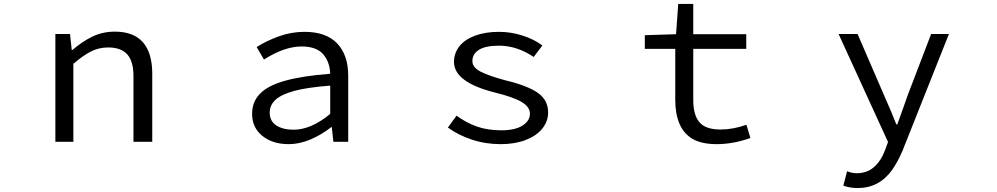

<svg xmlns="http://www.w3.org/2000/svg" viewBox="-20 -717 5040 971"><path d="M260 -545H334L343 -464H346Q397 -508 448.5 -532.5Q500 -557 561 -557Q656 -557 703 -503Q750 -449 750 -344V0H655V-332Q655 -407 623.5 -442Q592 -477 527 -477Q481 -477 441.5 -457.5Q402 -438 351 -394V0H260Z M1255 -141Q1255 -203 1295 -243Q1334 -284 1421 -308.5Q1508 -333 1650 -344Q1648 -404 1614 -443Q1580 -482 1505 -482Q1419 -482 1315 -416L1278 -479Q1328 -511 1391 -533.5Q1454 -556 1520 -556Q1629 -556 1685 -497.5Q1741 -439 1741 -334V0H1666L1658 -74H1655Q1607 -36 1551 -12Q1495 12 1440 12Q1358 12 1306.5 -30Q1255 -72 1255 -141ZM1650 -141V-284Q1533 -275 1467 -257Q1402 -239 1373 -212Q1344 -185 1344 -148Q1344 -104 1377.5 -82.5Q1411 -61 1465 -61Q1553 -61 1650 -141Z M2245 -72 2289 -132Q2338 -96 2392 -77Q2446 -58 2515 -58Q2585 -58 2622.5 -82Q2660 -106 2660 -142Q2660 -176 2618.5 -201Q2577 -226 2483 -249Q2276 -301 2276 -404Q2276 -448 2303 -482.5Q2330 -517 2382 -536.5Q2434 -556 2504 -556Q2564 -556 2623 -537Q2682 -518 2723 -487L2679 -429Q2594 -486 2504 -486Q2435 -486 2402 -465Q2369 -444 2369 -408Q2369 -376 2411 -354.5Q2453 -333 2535 -311Q2648 -284 2700 -247.5Q2752 -211 2752 -148Q2752 -103 2722.5 -66.5Q2693 -30 2638.5 -9Q2584 12 2512 12Q2435 12 2366 -11Q2297 -34 2245 -72Z M3480 -16Q3395 -68 3395 -213V-470H3241V-539L3399 -544L3410 -697H3486V-544H3754V-470H3486V-211Q3486 -135 3517.5 -98.5Q3549 -62 3624 -62Q3687 -62 3755 -86L3775 -19Q3687 12 3605 12Q3526 12 3480 -16Z M4245 222 4264 149Q4288 159 4313 159Q4365 159 4400.5 127.5Q4436 96 4456 42L4471 1L4221 -545H4317L4448 -242Q4466 -202 4481 -166L4491 -142Q4505 -106 4513 -88H4518L4546 -166L4573 -242L4689 -545H4779L4544 46Q4521 100 4492 142Q4426 234 4318 234Q4278 234 4245 222Z"/></svg>

Font: Merged Yaku Han JP
Style: Regular
Weight: 400
Designer: Ryoko NISHIZUKA 西塚涼子 (kana, bopomofo & ideographs); Paul D. Hunt (Latin, Greek & Cyrillic); Sandoll Communications 산돌커뮤니
Foundry: Adobe
Version: Version 2.004